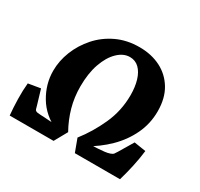

<svg xmlns="http://www.w3.org/2000/svg" viewBox="-128 -746 943 906"><g transform="rotate(30 344.0 -293.0)"><path d="M21 0Q17 -41 16 -87.5Q15 -134 19 -174L85 -185L108 -108Q111 -98 113.5 -88.5Q116 -79 129 -77Q137 -76 147 -75.5Q157 -75 168 -74.5Q179 -74 189 -73L248 -70L246 -51Q170 -85 131.5 -149.5Q93 -214 93 -286Q93 -340 114 -393Q135 -446 174 -490Q213 -534 268 -560Q323 -586 391 -586Q456 -586 506.5 -560.5Q557 -535 586.5 -486Q616 -437 616 -366Q616 -299 588 -240Q560 -181 512 -134Q464 -87 403 -53L387 -70L458 -73Q476 -74 493.5 -76Q511 -78 522 -82Q534 -86 538.5 -92Q543 -98 549 -108L595 -185L659 -175Q654 -132 644 -86.5Q634 -41 622 0H376L350 -70Q398 -131 432.5 -207Q467 -283 467 -368Q467 -413 456.5 -448Q446 -483 425.5 -503Q405 -523 375 -523Q340 -523 309 -493Q278 -463 259.5 -410Q241 -357 241 -286Q241 -227 256 -173.5Q271 -120 299 -70L260 0Z"/></g></svg>

Font: Yrsa
Style: Bold Italic
Weight: 700
Italic angle: -7.10001°
Version: Version 2.004